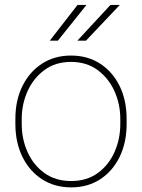

<svg xmlns="http://www.w3.org/2000/svg" viewBox="-20 -769 590 798"><path d="M43.9 -253.9V-274.4Q43.9 -352.1 73.2 -411.4Q102.5 -470.7 154.5 -504.4Q206.5 -538.1 274.9 -538.1Q344.2 -538.1 396.2 -504.4Q448.2 -470.7 477.3 -411.4Q506.3 -352.1 506.3 -274.4V-253.9Q506.3 -176.8 477.3 -117.2Q448.2 -57.6 396.5 -23.9Q344.7 9.8 275.9 9.8Q207 9.8 154.8 -23.9Q102.5 -57.6 73.2 -117.2Q43.9 -176.8 43.9 -253.9ZM70.3 -274.4V-253.9Q70.3 -190.9 94.7 -136.7Q119.1 -82.5 165 -49.6Q210.9 -16.6 275.9 -16.6Q340.3 -16.6 386 -49.6Q431.6 -82.5 455.8 -136.7Q480 -190.9 480 -253.9V-274.4Q480 -336.4 455.6 -390.4Q431.2 -444.3 385.5 -478Q339.8 -511.7 274.9 -511.7Q210.4 -511.7 164.8 -478Q119.1 -444.3 94.7 -390.4Q70.3 -336.4 70.3 -274.4ZM301.8 -600.1 439 -748.5H478L337.4 -600.1ZM187 -600.1 302.2 -748.5H339.4L220.7 -600.1Z"/></svg>

Font: Vazirmatn UI FD Thin
Style: Regular
Weight: 100
Designer: Saber Rastikerdar
Foundry: Saber Rastikerdar
Version: Version 33.003